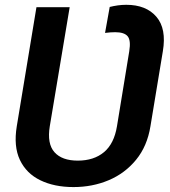

<svg xmlns="http://www.w3.org/2000/svg" viewBox="-20 -757 695 787"><path d="M281.2 9.8Q202.6 9.8 145.3 -18.1Q87.9 -45.9 61.5 -101.6Q35.2 -157.2 48.8 -239.7L129.4 -727.5H265.6L184.1 -239.7Q172.4 -168 203.1 -133.3Q233.9 -98.6 298.8 -98.6Q364.7 -98.6 406.2 -133.3Q447.8 -168 459.5 -239.7L509.8 -546.9Q517.1 -591.8 503.2 -608.4Q489.3 -625 452.1 -625Q442.9 -625 432.4 -624.3Q421.9 -623.5 410.6 -622.1L429.7 -728.5Q445.3 -732.4 462.6 -734.9Q480 -737.3 497.6 -737.3Q579.1 -737.3 621.1 -688.2Q663.1 -639.2 647.5 -546.9L596.7 -239.7Q583.5 -157.7 537.8 -102.1Q492.2 -46.4 425.5 -18.3Q358.9 9.8 281.2 9.8Z"/></svg>

Font: Inter SemiBold
Style: Italic
Weight: 600
Italic angle: -9.3988°
Designer: Rasmus Andersson
Foundry: rsms
Version: Version 4.001;git-66647c0bb